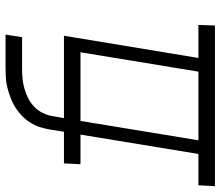

<svg xmlns="http://www.w3.org/2000/svg" viewBox="-104 -704 775 674"><g transform="rotate(-90 283.0 -367.5)"><path d="M-34 0 -31 -58H79L147 -472H43L46 -530H157L165 -580Q168 -598 173.5 -615Q179 -632 189.5 -648.5Q200 -665 213.5 -678Q227 -691 243 -701Q259 -711 276.5 -717.5Q294 -724 311.5 -728.5Q329 -733 346.5 -734Q364 -735 382 -735H498L489 -677H379Q362 -677 344.5 -675.5Q327 -674 309.5 -669Q292 -664 275.5 -656Q259 -648 245 -634.5Q231 -621 223 -604.5Q215 -588 212 -571L205 -530H494L416 -58H532L530 0ZM127 -58H368L436 -472H195Z"/></g></svg>

Font: Iosevka Curly Slab LtExObl
Style: Regular
Weight: 300
Width: 7
Italic angle: -9°
Monospace: yes
Designer: Belleve Invis
Foundry: Belleve Invis
Version: Version 11.1.0; ttfautohint (v1.8.3)